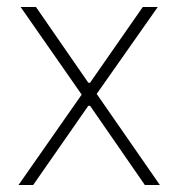

<svg xmlns="http://www.w3.org/2000/svg" viewBox="-20 -530 511 550"><path d="M33 0 214 -259 39 -510H83L233 -293H238L389 -510H432L257 -261L438 0H395L238 -227H233L75 0Z"/></svg>

Font: Saira SemiCondensed Thin
Style: Regular
Weight: 250
Width: 4
Designer: Hector Gatti with collaboration of the Omnibus-Type team
Foundry: Omnibus-Type
Version: Version 1.101